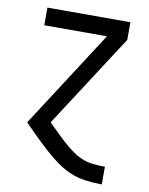

<svg xmlns="http://www.w3.org/2000/svg" viewBox="-83 -581 666 857"><g transform="rotate(10 250.0 -152.5)"><path d="M437 215Q400 215 362.5 210Q325 205 291 190Q257 175 227 152.5Q197 130 169 104.5Q141 79 114.5 53Q88 27 62 0L346 -440H62V-520H438V-440L165 -18Q185 1 204 20Q223 39 243 57Q263 75 285 91.5Q307 108 331.5 118.5Q356 129 383 132Q410 135 437 135H438V215Z"/></g></svg>

Font: Iosevka Fixed Medium
Style: Regular
Weight: 500
Monospace: yes
Designer: Belleve Invis
Foundry: Belleve Invis
Version: Version 32.3.0